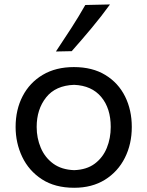

<svg xmlns="http://www.w3.org/2000/svg" viewBox="-20 -846 673 877"><path d="M318.8 11.7Q231 11.7 171.4 -27.1Q111.8 -65.9 81.5 -129.4Q51.3 -192.9 51.3 -266.1Q51.3 -345.2 83.5 -407Q115.7 -468.8 175.3 -504.2Q234.9 -539.6 317.4 -539.6Q402.3 -539.6 461.4 -503.4Q520.5 -467.3 551.3 -405.3Q582 -343.3 582 -266.1Q582 -188 550.3 -125Q518.6 -62 459.5 -25.1Q400.4 11.7 318.8 11.7ZM318.8 -68.8Q376 -70.8 412.8 -98.4Q449.7 -126 467.8 -170.2Q485.8 -214.4 485.8 -266.1Q485.8 -351.1 442.4 -403.1Q398.9 -455.1 318.8 -458.5Q233.9 -455.6 190.7 -401.1Q147.5 -346.7 147.5 -266.1Q147.5 -215.3 166.3 -170.9Q185.1 -126.5 223.1 -98.6Q261.2 -70.8 318.8 -68.8ZM235.4 -610.8Q271.5 -664.6 305.4 -717.3Q339.4 -770 369.6 -823.2L482.4 -825.7Q442.9 -771 398.4 -717.8Q354 -664.6 307.6 -612.3Z"/></svg>

Font: Pinar DS1 Medium
Style: Regular
Weight: 500
Designer: Amin Abedi
Version: Version 3.000